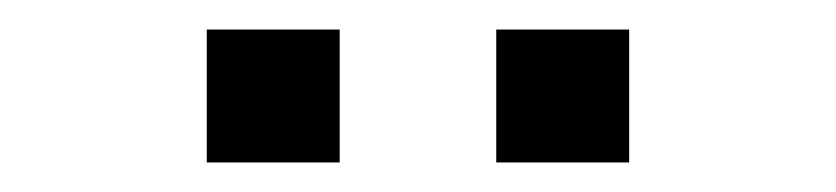

<svg xmlns="http://www.w3.org/2000/svg" viewBox="-20 -928 566 130"><path d="M316 -818V-908H406V-818ZM120 -818V-908H210V-818Z"/></svg>

Font: Cns Manrope Med
Style: Regular
Weight: 500
Designer: Mikhail Sharanda
Foundry: Mikhail Sharanda
Version: Version 4.504